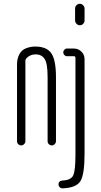

<svg xmlns="http://www.w3.org/2000/svg" viewBox="-20 -780 540 1030"><path d="M382.8 -734.4Q382.8 -745.1 390.6 -752.4Q398.4 -759.8 408.2 -759.8Q418 -759.8 425.8 -752Q433.6 -744.1 433.6 -734.4V-669.9Q433.6 -660.2 426.3 -652.3Q418.9 -644.5 408.2 -644.5Q398.4 -644.5 390.6 -652.3Q382.8 -660.2 382.8 -669.9ZM315.4 230.5Q306.6 230.5 300.3 224.1Q293.9 217.8 293.9 209Q293.9 190.4 314.5 188.5Q360.4 186.5 372.6 161.1Q384.8 135.7 384.8 48.8V-469.7Q384.8 -478.5 377 -478.5H338.9Q331.1 -478.5 325.2 -484.9Q319.3 -491.2 319.3 -499Q319.3 -506.8 325.2 -513.2Q331.1 -519.5 338.9 -519.5H377Q400.4 -519.5 417 -502.9Q433.6 -486.3 433.6 -462.9V45.9Q433.6 155.3 411.6 191.4Q389.6 227.5 315.4 230.5ZM71.3 -22.5V-435.5Q71.3 -464.8 83.5 -488.3Q95.7 -511.7 119.6 -521Q143.6 -530.3 168.9 -530.3Q230.5 -530.3 255.4 -494.1Q280.3 -458 280.3 -365.2V-22.5Q280.3 -13.7 273.4 -6.8Q266.6 0 257.8 0Q249 0 242.2 -6.3Q235.4 -12.7 235.4 -22.5V-365.2Q235.4 -438.5 219.7 -463.4Q204.1 -488.3 170.9 -488.3Q142.6 -488.3 123 -468.8Q116.2 -461.9 116.2 -454.1V-22.5Q116.2 -13.7 109.4 -6.8Q102.5 0 93.8 0Q85 0 78.1 -6.3Q71.3 -12.7 71.3 -22.5Z"/></svg>

Font: Rounded Mgen+ 1mn light
Style: Regular
Weight: 200
Designer: [Source Han Sans]
Ryoko NISHIZUKA  (kana & ideographs); Paul D. Hunt (Latin, Greek & Cyrillic); Wenlong ZHANG  (bopomofo
Version: Version 1.059.20150602